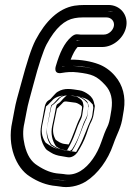

<svg xmlns="http://www.w3.org/2000/svg" viewBox="-20 -690 529 772"><path d="M154 -230C151 -216 149 -202 146 -187C139 -152 144 -120 163 -93C169 -85 171 -86 184 -77C196 -69 212 -64 228 -62C241 -60 250 -58 251 -58C268 -54 284 -67 291 -77C305 -99 318 -123 327 -149C335 -173 341 -190 344 -195C350 -206 354 -217 356 -228L361 -261C362 -265 360 -269 359 -272C356 -291 347 -302 336 -310C325 -318 313 -325 299 -327C266 -332 240 -338 212 -321C205 -317 201 -311 195 -305L185 -294C182 -290 179 -289 176 -287C159 -277 159 -254 154 -230ZM209 -253C213 -256 214 -258 220 -264L229 -273C234 -278 236 -283 246 -282C256 -281 268 -279 284 -277C291 -276 304 -268 309 -263C309 -261 310 -258 310 -256L306 -228C305 -224 303 -219 300 -213C287 -189 272 -136 256 -109C252 -110 247 -110 241 -111C224 -113 214 -121 204 -128C194 -145 191 -163 195 -184C200 -208 204 -230 209 -253ZM438 -586C435 -568 417 -551 398 -551H303C294 -551 284 -557 267 -542C238 -517 220 -477 205 -426C205 -426 191 -389 230 -397C247 -400 268 -402 292 -399C350 -392 369 -385 403 -348C427 -322 434 -290 428 -249L424 -225C421 -206 417 -191 412 -181C404 -165 396 -145 387 -118C371 -71 340 -24 303 -2C279 12 258 14 237 10C231 9 226 9 217 8C188 6 160 -5 130 -25C106 -40 89 -65 79 -107C72 -137 71 -165 78 -195C84 -223 89 -258 97 -286L114 -349C136 -433 155 -488 167 -511C204 -580 241 -610 280 -617C290 -619 301 -620 313 -620H408C427 -620 441 -605 438 -586ZM488 -586C495 -632 462 -670 416 -670H321C306 -670 292 -669 279 -667C215 -656 163 -605 123 -529C106 -496 88 -440 65 -354L48 -292C40 -263 35 -228 29 -199C8 -104 45 -15 99 19C132 41 168 55 206 58C213 59 218 60 221 60C253 66 292 60 325 40C374 9 414 -47 435 -108C452 -157 467 -174 474 -225L478 -249C486 -301 474 -348 443 -384C423 -408 398 -424 376 -432C347 -443 306 -451 264 -450C273 -473 282 -490 292 -501H296H391C437 -501 481 -540 488 -586ZM179 -225C185 -256 187 -265 189 -266C194 -269 199 -273 203 -277L213 -287C219 -294 222 -297 225 -299C243 -310 259 -307 295 -302C303 -301 312 -297 321 -290C330 -283 333 -280 335 -269V-266L336 -265V-264L331 -231C330 -223 327 -216 322 -207C317 -199 312 -183 303 -158C294 -133 283 -110 270 -90C267 -86 259 -82 257 -83C253 -84 245 -85 231 -87C218 -89 207 -92 198 -98C191 -103 185 -105 184 -106C183 -107 185 -106 184 -107C169 -128 164 -153 170 -182C173 -197 176 -211 179 -225ZM184 -258C179 -235 176 -212 171 -189C165 -162 170 -137 183 -115L186 -110L190 -107C199 -101 214 -90 238 -87C244 -86 249 -86 253 -85L269 -82L278 -97C296 -128 312 -181 322 -201C326 -209 330 -217 331 -224L335 -256L334 -260V-266L333 -274L327 -280C318 -290 306 -299 288 -302C272 -304 259 -306 248 -307C227 -309 213 -293 211 -291L202 -281C196 -275 197 -275 193 -272L186 -267ZM463 -582C468 -616 442 -645 408 -645H313C300 -645 287 -644 276 -642C226 -634 183 -595 145 -523C130 -496 111 -440 89 -355L73 -292C65 -262 59 -228 54 -201C46 -166 47 -134 55 -101C66 -55 87 -23 117 -4C151 18 182 30 215 33C223 34 228 34 232 35C260 40 287 36 316 19C361 -8 394 -59 411 -110C420 -136 427 -156 434 -170C441 -184 446 -200 449 -221L453 -245C460 -290 451 -332 421 -365C384 -406 354 -416 295 -423C271 -426 249 -426 230 -423C244 -470 261 -503 284 -523C294 -532 284 -526 303 -526H398C431 -526 459 -551 463 -582ZM464 -590C459 -557 424 -526 391 -526H296H292H281L274 -518C261 -504 250 -484 240 -459L227 -424L264 -425C302 -426 341 -419 367 -409C385 -403 406 -388 424 -367C450 -337 460 -300 453 -253L450 -229C443 -183 429 -170 411 -116C392 -60 354 -9 311 18C284 35 251 40 225 35C220 34 216 34 208 33C175 30 143 19 112 -2C69 -29 34 -107 53 -194C59 -224 65 -258 72 -286L89 -348C111 -433 130 -489 145 -518C184 -591 230 -633 283 -642C295 -644 308 -645 321 -645H416H423C450 -641 468 -619 464 -590ZM199 -227C196 -213 193 -199 190 -184C183 -153 190 -124 205 -102C205 -101 206 -102 206 -101C207 -100 213 -97 219 -93C226 -88 232 -87 238 -86C242 -86 245 -86 249 -85C262 -106 273 -129 282 -154C290 -178 297 -194 301 -202C306 -211 310 -221 311 -230L316 -263C316 -264 315 -268 315 -268V-269V-270C313 -285 307 -289 299 -295C292 -300 288 -302 287 -302C247 -308 254 -309 246 -304C245 -303 241 -301 234 -293L225 -283C221 -278 215 -274 209 -270C206 -267 203 -249 199 -227ZM164 -256 165 -262 171 -267C175 -270 174 -270 180 -276L189 -285C189 -285 205 -309 252 -306C265 -305 279 -304 296 -301C331 -296 341 -283 349 -274L353 -270L354 -264C354 -262 355 -261 355 -259V-256L351 -226C350 -220 348 -214 344 -206C333 -185 316 -132 299 -102L286 -79L245 -85C242 -85 237 -86 232 -87C194 -92 177 -108 170 -112L164 -116L161 -120C148 -141 145 -163 150 -187C155 -211 159 -233 164 -256ZM483 -584C486 -602 479 -622 453 -635C442 -641 426 -645 408 -645H313C297 -645 281 -643 267 -641C199 -630 160 -587 124 -518C121 -512 117 -506 114 -497C102 -467 86 -418 69 -352L53 -290C45 -261 38 -226 33 -198C26 -165 26 -135 34 -103C45 -59 64 -28 96 -8C130 15 166 29 210 33C217 34 221 34 223 34C237 37 248 38 262 37C291 36 316 27 336 15C384 -14 414 -64 431 -113C440 -139 448 -160 455 -175C461 -188 466 -203 469 -223L473 -247C479 -290 472 -327 443 -359C406 -400 367 -415 302 -423C284 -425 266 -426 250 -425C255 -443 260 -457 266 -471C277 -495 290 -514 303 -526H398C412 -526 426 -529 435 -532C467 -544 480 -565 483 -584ZM444 -588C438 -544 393 -526 391 -526H296H291L264 -525L252 -512C239 -498 229 -480 220 -456L207 -424L266 -425C296 -426 329 -419 351 -411C363 -407 384 -394 402 -373C428 -342 440 -300 433 -251L430 -227C423 -179 408 -165 390 -113C370 -55 331 -2 291 23C267 38 247 38 236 36H235H233C226 35 220 34 212 33C190 31 163 22 133 2C93 -23 53 -105 73 -196C79 -226 85 -259 93 -288L109 -351C132 -436 150 -492 166 -522C206 -598 257 -637 292 -643C301 -645 310 -645 321 -645H416C416 -645 450 -633 444 -588Z"/></svg>

Font: AppleStorm
Style: XbdFaxIta
Weight: 800
Foundry: Cannot Into Space Fonts
Version: Version 1.01